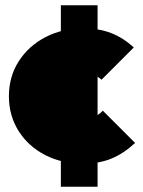

<svg xmlns="http://www.w3.org/2000/svg" viewBox="-20 -722 545 732"><path d="M296 -98Q216 -98 152 -131Q88 -164 51 -222.5Q14 -281 14 -355Q14 -430 51.5 -488.5Q89 -547 153.5 -580.5Q218 -614 299 -614Q357 -614 403.5 -596Q450 -578 490 -541L367 -418Q354 -430 338 -436Q322 -442 299 -442Q275 -442 255.5 -431.5Q236 -421 224 -402Q212 -383 212 -357Q212 -331 224 -311.5Q236 -292 256 -281Q276 -270 299 -270Q325 -270 342 -278Q359 -286 372 -300L495 -177Q452 -137 405 -117.5Q358 -98 296 -98ZM212 -10V-702H352V-10Z"/></svg>

Font: Outfit Thin Black
Style: Regular
Weight: 900
Version: Version 1.100;gftools[0.9.27]